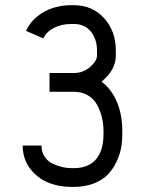

<svg xmlns="http://www.w3.org/2000/svg" viewBox="-20 -716 565 748"><path d="M268.6 -431.6Q304.2 -431.6 331.1 -455.3Q357.9 -479 357.9 -499V-519Q357.9 -563.5 334 -593Q310.1 -622.6 267.6 -622.6H257.8Q219.7 -622.6 190.2 -607.4Q160.6 -592.3 148.9 -566.4L81.5 -595.7Q96.7 -629.4 126 -652.6Q155.3 -675.8 188.7 -685.8Q222.2 -695.8 257.8 -695.8H267.6Q339.8 -695.8 385.5 -645.3Q431.2 -594.7 431.2 -519V-499Q431.2 -443.4 375.5 -397.9Q414.1 -369.1 435.3 -319.3Q456.5 -269.5 456.5 -203.6V-193.8Q456.5 -166 451.7 -139.4Q446.8 -112.8 433.3 -84.7Q419.9 -56.6 399.7 -35.6Q379.4 -14.6 345.2 -1.2Q311 12.2 267.6 12.2H257.8Q208.5 12.2 166 -5.6Q123.5 -23.4 95.9 -61Q68.4 -98.6 68.4 -148.9H141.6Q141.6 -124 153.8 -105.7Q166 -87.4 185.1 -78.4Q204.1 -69.3 222.4 -65.2Q240.7 -61 257.8 -61H267.6Q324.2 -61 353.8 -95.2Q383.3 -129.4 383.3 -193.8V-203.6Q383.3 -231.4 377.4 -257.1Q371.6 -282.7 358.9 -306.4Q346.2 -330.1 323 -344.2Q299.8 -358.4 268.6 -358.4H172.9V-431.6Z"/></svg>

Font: Anka/Coder Condensed
Style: Regular
Weight: 400
Width: 4
Monospace: yes
Version: Version 1.100